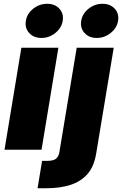

<svg xmlns="http://www.w3.org/2000/svg" viewBox="-20 -794 647 1018"><path d="M3.9 0 93.3 -541H289.6L200.2 0ZM199.7 -592.8Q158.7 -592.8 134.8 -619.1Q110.8 -645.5 117.2 -683.6Q123 -721.7 156 -747.8Q189 -773.9 230 -773.9Q271 -773.9 294.9 -747.8Q318.8 -721.7 312.5 -683.6Q306.6 -646 273.7 -619.4Q240.7 -592.8 199.7 -592.8ZM386.7 -541H583L490.2 18.6Q479 88.9 443.4 129.2Q407.7 169.4 352.1 186.8Q296.4 204.1 225.1 204.1H179.2L203.1 59.1H228Q262.2 59.1 276.6 47.9Q291 36.6 294.9 12.2ZM493.2 -592.8Q452.1 -592.8 428.2 -619.1Q404.3 -645.5 410.6 -683.6Q416.5 -721.7 449.5 -747.8Q482.4 -773.9 523.4 -773.9Q564.5 -773.9 588.4 -747.8Q612.3 -721.7 606 -683.6Q600.1 -646 567.1 -619.4Q534.2 -592.8 493.2 -592.8Z"/></svg>

Font: Inter 17pt Black
Style: Italic
Weight: 900
Italic angle: -9.3988°
Version: Version 4.001;git-66647c0bb